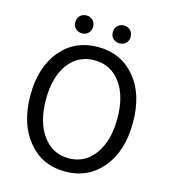

<svg xmlns="http://www.w3.org/2000/svg" viewBox="-131 -1014 1004 1132"><g transform="rotate(15 371.0 -448.0)"><path d="M146 -90Q58 -195 58 -369Q58 -543 146 -646Q231 -747 371 -747Q511 -747 597.5 -645Q684 -543 684 -369Q684 -195 597.5 -91Q511 13 371 13Q231 13 146 -90ZM212.5 -150Q272 -68 371 -68Q470 -68 529.5 -150Q589 -232 589 -369Q589 -506 529.5 -586Q470 -666 370.5 -666Q271 -666 212 -586Q153 -506 153 -369Q153 -232 212.5 -150ZM256.5 -800Q233 -800 217.5 -815Q202 -830 202 -854Q202 -878 217.5 -893.5Q233 -909 256.5 -909Q280 -909 295.5 -893.5Q311 -878 311 -854Q311 -830 295.5 -815Q280 -800 256.5 -800ZM485.5 -800Q462 -800 446.5 -815Q431 -830 431 -854Q431 -878 446.5 -893.5Q462 -909 485.5 -909Q509 -909 524.5 -893.5Q540 -878 540 -854Q540 -830 524.5 -815Q509 -800 485.5 -800Z"/></g></svg>

Font: Resource Han Rounded HK
Style: Regular
Weight: 400
Designer: Cyano Hao (round all glyphs); Ryoko NISHIZUKA  (kana, bopomofo & ideographs); Paul D. Hunt (Latin, Greek & Cyrillic); Sa
Foundry: Cyano Hao
Version: 0.990